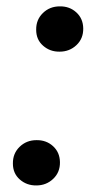

<svg xmlns="http://www.w3.org/2000/svg" viewBox="-20 -562 310 588"><path d="M19.5 -61Q19 -91.8 40 -112.3Q61 -132.8 91.8 -132.8Q121.6 -133.3 142.3 -114.5Q163.1 -95.7 163.6 -65.4Q164.1 -34.2 142.8 -14.2Q121.6 5.9 91.3 5.9Q62 6.3 40.8 -12.2Q19.5 -30.8 19.5 -61ZM90.8 -470.7Q90.3 -501.5 111.3 -522Q132.3 -542.5 163.1 -542.5Q192.9 -543 213.6 -524.2Q234.4 -505.4 234.9 -475.1Q235.4 -443.8 214.1 -423.8Q192.9 -403.8 162.6 -403.8Q133.3 -403.3 112.1 -421.9Q90.8 -440.4 90.8 -470.7Z"/></svg>

Font: Roboto SemiBold
Style: Italic
Weight: 600
Designer: Christian Robertson
Foundry: Google
Version: Version 3.009; 2024